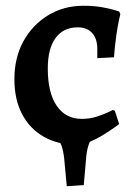

<svg xmlns="http://www.w3.org/2000/svg" viewBox="-20 -491 473 667"><path d="M212 156 203 60Q200 31 192.5 12Q185 -7 168 -23H313Q297 -11 290 6.5Q283 24 280 49L271 152ZM247 12Q181 12 132 -16Q83 -44 56.5 -95Q30 -146 30 -216Q30 -290 61 -347Q92 -404 146.5 -437.5Q201 -471 270 -471Q306 -471 334 -466Q362 -461 378 -456Q394 -451 394 -451L398 -442Q398 -442 393.5 -422Q389 -402 384 -367.5Q379 -333 376 -292L318 -289V-321Q318 -357 300 -376.5Q282 -396 250 -396Q200 -396 173 -359Q146 -322 146 -253Q146 -169 177 -123.5Q208 -78 264 -78Q292 -78 316.5 -86Q341 -94 356.5 -101.5Q372 -109 372 -109L379 -106L394 -60Q394 -60 379.5 -49.5Q365 -39 342 -24.5Q319 -10 293.5 1Q268 12 247 12Z"/></svg>

Font: Alegreya SemiBold
Style: Regular
Weight: 600
Designer: Juan Pablo del Peral
Foundry: Huerta Tipografica
Version: Version 2.009